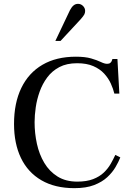

<svg xmlns="http://www.w3.org/2000/svg" viewBox="-20 -967 691 999"><path d="M367 12Q266 12 195.5 -29Q125 -70 89 -145Q53 -220 53 -322Q53 -431 91 -509.5Q129 -588 201 -630Q273 -672 375 -672Q423 -672 454 -663Q485 -654 504.5 -644.5Q524 -635 537 -635Q548 -635 553.5 -639.5Q559 -644 561 -649L565 -660H591L601 -480H575Q569 -505 556.5 -532.5Q544 -560 522 -584Q500 -608 465.5 -623Q431 -638 381 -638Q327 -638 289 -618Q251 -598 226 -564.5Q201 -531 186.5 -490.5Q172 -450 166 -408.5Q160 -367 160 -331Q160 -274 172 -219Q184 -164 210.5 -119.5Q237 -75 279.5 -48.5Q322 -22 382 -22Q431 -22 464.5 -35Q498 -48 520 -69Q542 -90 556 -114.5Q570 -139 580 -161L606 -148Q597 -125 581 -97.5Q565 -70 538 -45Q511 -20 469.5 -4Q428 12 367 12ZM268 -754 344 -914Q353 -931 363 -939Q373 -947 386 -947Q401 -947 412 -936Q423 -925 423 -910Q423 -900 418.5 -891.5Q414 -883 399 -866L295 -754Z"/></svg>

Font: Frank Ruhl Libre
Style: Regular
Weight: 400
Designer: Yanek Iontef
Foundry: Fontef
Version: Version 6.004